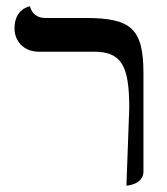

<svg xmlns="http://www.w3.org/2000/svg" viewBox="-20 -577 529 609"><path d="M381 12C381 12 435 9 435 -33V-344C435 -487 396 -520 250 -520H124C97 -520 81 -534 75 -557C75 -557 26 -550 26 -487C26 -446 56 -413 103 -413H278C366 -413 390 -368 390 -234Z"/></svg>

Font: Libertinus Serif
Style: Regular
Weight: 400
Designer: Philipp H. Poll, Khaled Hosny
Foundry: Caleb Maclennan
Version: Version 7.050;RELEASE